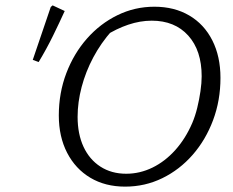

<svg xmlns="http://www.w3.org/2000/svg" viewBox="-20 -687 868 715"><path d="M446 8Q372 8 316.5 -25Q261 -58 230 -118Q199 -178 199 -257Q199 -341 227 -414.5Q255 -488 304 -543.5Q353 -599 417.5 -630.5Q482 -662 555 -662Q629 -662 684.5 -629.5Q740 -597 770.5 -537Q801 -477 801 -397Q801 -313 773.5 -239.5Q746 -166 697.5 -110.5Q649 -55 584.5 -23.5Q520 8 446 8ZM450 -40Q501 -40 548 -63Q595 -86 633 -128.5Q671 -171 696 -229Q707 -255 714.5 -285.5Q722 -316 726.5 -347Q731 -378 731 -403Q731 -499 681 -554.5Q631 -610 545 -610Q502 -610 457.5 -595Q413 -580 371 -553L397 -573Q356 -527 327.5 -473.5Q299 -420 284 -363Q269 -306 269 -252Q269 -188 291 -140.5Q313 -93 354 -66.5Q395 -40 450 -40ZM124 -456 102 -464 169 -661 176 -667 221 -646Q201 -602 177.5 -554Q154 -506 124 -456Z"/></svg>

Font: Piazzolla 8pt ExtraLight
Style: Italic
Weight: 250
Italic angle: -11.3°
Designer: Juan Pablo del Peral
Foundry: Huerta Tipografica
Version: Version 2.001